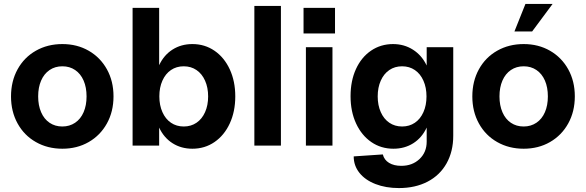

<svg xmlns="http://www.w3.org/2000/svg" viewBox="-20 -740 2978 976"><path d="M36 -249.6Q36 -327.1 69.4 -387.7Q102.8 -448.4 162.4 -482.2Q222 -516 297 -516Q372 -516 431 -482Q490 -448 523.5 -387.7Q557 -327.3 557 -250.2Q557 -173 523.5 -112.5Q490 -52 431 -18Q372 16 297 16Q222 16 162.4 -17.9Q102.8 -51.7 69.4 -112.4Q36 -173 36 -249.6ZM420 -249.8Q420 -296 405 -330.5Q390 -365 362 -384Q334.1 -403 297 -403Q260 -403 232 -384Q204 -365 189 -330.3Q174 -295.7 174 -250Q174 -204.3 189.1 -169.5Q204.2 -134.6 232.1 -115.8Q260 -97 296.8 -97Q333.6 -97 361.8 -116Q390 -135 405 -169.7Q420 -204.3 420 -249.8Z M765 -210V-290Q765 -357.3 789 -408.6Q813 -460 857 -488Q901 -516 958 -516Q1021 -516 1070.5 -482Q1120 -448 1148 -387.5Q1176 -327 1176 -250Q1176 -173 1148 -112.5Q1120 -52 1070.5 -18Q1021 16 958 16Q901 16 857 -12Q813 -40 789 -91.4Q765 -142.7 765 -210ZM654 -700H789V0H654ZM1038 -249.9Q1038 -295 1022.4 -329.9Q1006.9 -364.9 978.9 -383.9Q951 -403 914 -403Q877 -403 849.1 -384Q821.1 -365 805.6 -330.1Q790 -295.3 790 -250.1Q790 -205 805.6 -170.1Q821.1 -135.1 849.1 -116.1Q877 -97 914 -97Q951 -97 978.9 -116Q1006.9 -135 1022.4 -169.9Q1038 -204.7 1038 -249.9Z M1273 -710H1408V0H1273Z M1535 -500H1670V0H1535ZM1523 -700H1683V-570H1523Z M1778 55 1926 45Q1933 73 1957.8 88Q1982.5 103 2020 103Q2076 103 2112.5 68.5Q2149 34 2149 -20V-500H2284V-50Q2284 29.9 2250 90.5Q2216 151 2153.5 183.5Q2091 216 2008 216Q1941 216 1888.5 195.5Q1836 175 1807 138.5Q1778 102 1778 55ZM1762 -251Q1762 -329 1789.4 -388.9Q1816.7 -448.7 1866 -482.4Q1915.3 -516 1978 -516Q2034.6 -516 2079.3 -487.4Q2124 -458.9 2148.5 -407.9Q2173 -356.8 2173 -290V-210Q2173 -143 2149 -91.5Q2125 -40 2081 -12Q2037 16 1980 16Q1916.6 16 1867.3 -18Q1818 -52 1790 -112.5Q1762 -173 1762 -251ZM2148 -249.9Q2148 -295 2132.4 -329.9Q2116.9 -364.9 2088.9 -383.9Q2061 -403 2024 -403Q1987 -403 1959.1 -384Q1931.1 -365 1915.6 -330.1Q1900 -295.3 1900 -250.1Q1900 -205 1915.6 -170.1Q1931.1 -135.1 1959.1 -116.1Q1987 -97 2024 -97Q2061 -97 2088.9 -116Q2116.9 -135 2132.4 -169.9Q2148 -204.7 2148 -249.9Z M2381 -249.6Q2381 -327.1 2414.4 -387.7Q2447.8 -448.4 2507.4 -482.2Q2567 -516 2642 -516Q2717 -516 2776 -482Q2835 -448 2868.5 -387.7Q2902 -327.3 2902 -250.2Q2902 -173 2868.5 -112.5Q2835 -52 2776 -18Q2717 16 2642 16Q2567 16 2507.4 -17.9Q2447.8 -51.7 2414.4 -112.4Q2381 -173 2381 -249.6ZM2765 -249.8Q2765 -296 2750 -330.5Q2735 -365 2707 -384Q2679.1 -403 2642 -403Q2605 -403 2577 -384Q2549 -365 2534 -330.3Q2519 -295.7 2519 -250Q2519 -204.3 2534.1 -169.5Q2549.2 -134.6 2577.1 -115.8Q2605 -97 2641.8 -97Q2678.6 -97 2706.8 -116Q2735 -135 2750 -169.7Q2765 -204.3 2765 -249.8ZM2651 -720H2789L2685 -580H2595Z"/></svg>

Font: Uncut Sans Variable
Style: Regular
Weight: 400
Designer: Kasper Nordkvist
Foundry: UNCUT.wtf
Version: Version 1.304;Glyphs 3.2 (3246)